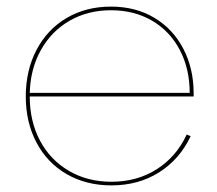

<svg xmlns="http://www.w3.org/2000/svg" viewBox="-20 -553 657 581"><path d="M566 -270V-261H70Q70 -186 101 -127.5Q132 -69 188.5 -36Q245 -3 317 -3Q395 -3 454.5 -41Q514 -79 545 -146L557 -141Q524 -71 461.5 -31.5Q399 8 317 8Q241 8 182 -26Q123 -60 90.5 -121.5Q58 -183 58 -261Q58 -340 90.5 -402Q123 -464 181.5 -498.5Q240 -533 316 -533Q390 -533 446.5 -499.5Q503 -466 534.5 -406Q566 -346 566 -270ZM70 -272H554Q554 -345 524 -402Q494 -459 440 -490.5Q386 -522 316 -522Q246 -522 191 -490.5Q136 -459 104 -402Q72 -345 70 -272Z"/></svg>

Font: Hepta Slab Thin
Style: Regular
Weight: 250
Designer: Michael LaGattuta
Foundry: Michael LaGattuta
Version: Version 1.100; ttfautohint (v1.8) -l 8 -r 50 -G 200 -x 14 -D